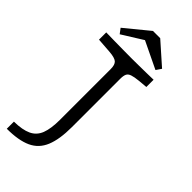

<svg xmlns="http://www.w3.org/2000/svg" viewBox="-297 -813 1059 1059"><g transform="rotate(45 233.0 -283.0)"><path d="M184.7 -201.6V-445.2Q184.7 -479 170.2 -491.9Q155.6 -504.8 112.1 -508.1L24.2 -514.5V-571Q54.8 -570.2 88.3 -569.8Q121.8 -569.4 155.2 -569Q188.7 -568.5 216.9 -568.5H221.8H230.6Q254.8 -568.5 283.5 -569Q312.1 -569.4 341.1 -569.8Q370.2 -570.2 393.5 -571V-514.5L340.3 -509.7Q307.3 -506.5 289.5 -500.4Q271.8 -494.4 265.7 -481.5Q259.7 -468.5 259.7 -445.2V-201.6ZM12.1 192.7V137.1Q77.4 136.3 115.3 118.5Q153.2 100.8 169 60.1Q184.7 19.4 184.7 -50V-201.6H259.7V-68.5Q259.7 27.4 235.9 85.1Q212.1 142.7 157.7 167.7Q103.2 192.7 12.1 192.7ZM83.9 -616.1 62.1 -645.2 200.8 -758.9H257.3L383.9 -646.8L362.9 -616.1L168.5 -709.7L240.3 -713.7Z"/></g></svg>

Font: Playfair 5pt SemiExpanded Light
Style: Regular
Weight: 300
Width: 6
Designer: Claus Eggers Sørensen
Foundry: Claus Eggers Sørensen
Version: Version 2.203